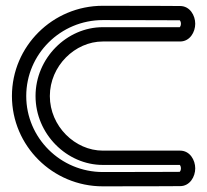

<svg xmlns="http://www.w3.org/2000/svg" viewBox="-20 -626 724 671"><path d="M609.4 -605C609.3 -605 500.9 -605.8 339.3 -605.8C164.1 -605.8 21.7 -464.4 21.7 -290.3C21.7 -116.2 164.1 25.2 339.3 25.2C500.9 25.2 609.4 24.5 609.4 24.5C643.6 24.5 662.3 -8.5 662.3 -37.6C662.3 -66.7 643.7 -99.6 609.3 -99.6C609.3 -99.6 450.8 -99.6 339.3 -99.6C242.1 -99.6 154.2 -185.1 154.2 -290.3C154.2 -395.5 242.1 -481 339.3 -481C450.8 -481 609.3 -481 609.3 -481C643.7 -481 662.3 -513.9 662.3 -543C662.3 -572.1 643.6 -605 609.4 -605ZM608.2 -555.1C609.5 -553.9 612.3 -549.7 612.3 -543C612.3 -536.1 609.2 -531.8 608.3 -530.9C594.1 -531 445.5 -531 339.3 -531C213.5 -531 104.2 -422.9 104.2 -290.3C104.2 -157.7 213.5 -49.6 339.3 -49.6C445.8 -49.6 595.5 -49.6 608.3 -49.6C609.5 -48.5 612.3 -44.3 612.3 -37.6C612.3 -30.7 609.2 -26.4 608.3 -25.5C596.8 -25.5 491.8 -24.8 339.3 -24.8C191.5 -24.8 71.7 -144.1 71.7 -290.3C71.7 -436.5 191.5 -555.8 339.3 -555.8C492.3 -555.8 597.8 -555.1 608.2 -555.1Z"/></svg>

Font: Hi.
Style: Regular
Weight: 400
Designer: Mew Too, Robert Jablonski
Foundry: Cannot Into Space Fonts
Version: Version 1.996